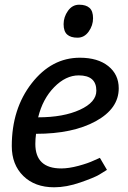

<svg xmlns="http://www.w3.org/2000/svg" viewBox="-20 -785 544 815"><path d="M484 -410Q484 -324 386.5 -270.5Q289 -217 133 -217Q130 -195 130 -174Q130 -70 240 -70Q272 -70 313 -81Q354 -92 379 -104L404 -115L434 -64Q422 -56 401 -43.5Q380 -31 321 -10.5Q262 10 210 10Q128 10 79 -38Q30 -86 30 -165Q30 -323 114.5 -431.5Q199 -540 319 -540Q395 -540 439.5 -504.5Q484 -469 484 -410ZM142 -287Q249 -287 319 -319Q389 -351 389 -400Q389 -465 314 -465Q259 -465 210 -415Q161 -365 142 -287ZM375 -707.5Q375 -677 356.5 -651Q338 -625 309 -625Q280 -625 265 -638.5Q250 -652 250 -682.5Q250 -713 268.5 -739Q287 -765 316 -765Q345 -765 360 -751.5Q375 -738 375 -707.5Z"/></svg>

Font: Bitter
Style: Italic
Weight: 400
Italic angle: -9°
Designer: Sol Matas
Foundry: Sol Matas
Version: Version 1.001